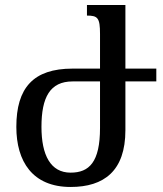

<svg xmlns="http://www.w3.org/2000/svg" viewBox="-20 -734 647 764"><path d="M261 10C394 10 479 -54 479 -216V-410H602V-461H479V-714H326V-672C369 -672 378 -663 378 -599V-461H269C112 -461 45 -384 45 -229C45 -92 109 10 261 10ZM261 -47C181 -47 145 -117 145 -229C145 -347 179 -410 269 -410H378V-225C378 -89 335 -47 261 -47Z"/></svg>

Font: Noto Serif Armenian ExtraCondensed SemiBold
Style: Regular
Weight: 600
Width: 2
Designer: Monotype Design Team
Foundry: Monotype Imaging Inc.
Version: Version 2.008